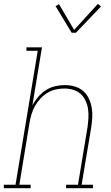

<svg xmlns="http://www.w3.org/2000/svg" viewBox="-57 -982 577 1002"><path d="M-37 0V-18H24L140 -717H81V-735H162L112 -432Q124 -455 142 -476Q160 -497 182.5 -511.5Q205 -526 230.5 -532Q256 -538 281 -538Q307 -538 332 -531Q357 -524 376 -508Q395 -492 406 -469Q417 -446 421.5 -421Q426 -396 424.5 -369.5Q423 -343 419 -317L369 -18H428V0H288V-18H350L400 -320Q403 -343 404.5 -367Q406 -391 402.5 -413.5Q399 -436 389.5 -456.5Q380 -477 363.5 -492Q347 -507 325 -513.5Q303 -520 279 -520Q257 -520 234 -515Q211 -510 190.5 -497.5Q170 -485 153.5 -467Q137 -449 125.5 -428.5Q114 -408 107.5 -386Q101 -364 97 -341L44 -18H103V0ZM339 -811H317L233 -950L251 -960L330 -826L454 -962L470 -948Z"/></svg>

Font: Iosevka Curly Slab ThObl
Style: Regular
Weight: 100
Italic angle: -9°
Monospace: yes
Designer: Belleve Invis
Foundry: Belleve Invis
Version: Version 11.0.0; ttfautohint (v1.8.3)